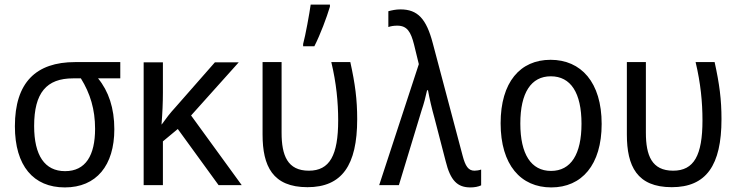

<svg xmlns="http://www.w3.org/2000/svg" viewBox="-20 -808 3220 838"><path d="M263 10C401 10 479 -86 479 -244C479 -336 454 -410 408 -466H505V-537H308C137 -537 45 -448 45 -257C45 -84 126 10 263 10ZM264 -61C175 -61 129 -130 129 -258C129 -403 183 -466 299 -466H333C374 -400 395 -330 395 -246C395 -130 354 -61 264 -61Z M607 0H691V-191L756 -245L934 0H1035L814 -304L1022 -536H918L745 -339C722 -314 706 -293 686 -265H685C689 -315 691 -360 691 -405V-536H607Z M1303 -616V-606H1352C1378 -657 1406 -732 1420 -779V-788H1336C1331 -751 1313 -652 1303 -616ZM1322 9C1472 9 1539 -86 1539 -288C1539 -374 1530 -442 1509 -537H1426C1448 -445 1456 -362 1456 -283C1456 -130 1419 -63 1328 -63C1235 -63 1209 -129 1209 -229V-537H1126V-221C1126 -83 1170 9 1322 9Z M2033 10C2051 10 2067 7 2080 1V-68C2072 -65 2060 -63 2051 -63C2024 -63 2011 -83 1999 -129L1869 -619C1841 -726 1803 -767 1728 -767C1707 -767 1690 -763 1675 -759V-690C1686 -694 1699 -696 1714 -696C1757 -696 1773 -669 1787 -614L1808 -528L1635 0H1721L1820 -326C1830 -355 1838 -386 1844 -414H1848C1854 -380 1865 -333 1876 -294L1925 -105C1946 -19 1977 10 2033 10Z M2386 10C2519 10 2606 -88 2606 -267C2606 -449 2516 -547 2383 -547C2250 -547 2165 -449 2165 -270C2165 -88 2253 10 2386 10ZM2385 -62C2298 -62 2251 -135 2251 -269C2251 -403 2298 -475 2384 -475C2471 -475 2518 -403 2518 -268C2518 -135 2472 -62 2385 -62Z M2912 9C3062 9 3129 -86 3129 -288C3129 -374 3120 -442 3099 -537H3016C3038 -445 3046 -362 3046 -283C3046 -130 3009 -63 2918 -63C2825 -63 2799 -129 2799 -229V-537H2716V-221C2716 -83 2760 9 2912 9Z"/></svg>

Font: Noto Sans Mono Condensed
Style: Regular
Weight: 400
Width: 3
Designer: Monotype Design Team
Foundry: Monotype Imaging Inc.
Version: Version 2.014